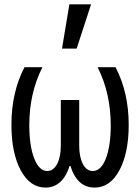

<svg xmlns="http://www.w3.org/2000/svg" viewBox="-20 -847 640 877"><path d="M412.1 9.8Q332.5 9.8 301.8 -88.9H297.9Q283.2 -42 255.4 -16.1Q227.5 9.8 188 9.8Q117.2 9.8 74.7 -69.1Q32.2 -147.9 32.2 -276.9Q32.2 -425.3 91.8 -540H173.8Q113.8 -421.4 113.8 -275.9Q113.8 -181.2 136.2 -123.5Q158.7 -65.9 195.8 -65.9Q224.1 -65.9 241 -98.1Q257.8 -130.4 257.8 -182.1V-390.1H341.8V-182.1Q341.8 -130.4 358.4 -98.1Q375 -65.9 403.8 -65.9Q441.4 -65.9 463.6 -123Q485.8 -180.2 485.8 -274.9Q485.8 -421.4 425.8 -540H507.8Q567.9 -424.3 567.9 -276.9Q567.9 -147.9 525.4 -69.1Q482.9 9.8 412.1 9.8ZM396 -827.1 330.1 -625H263.2L296.9 -827.1Z"/></svg>

Font: CommitMono
Style: Regular
Weight: 400
Monospace: yes
Designer: Eigil Nikolajsen
Foundry: Eigil Nikolajsen
Version: Version 1.143